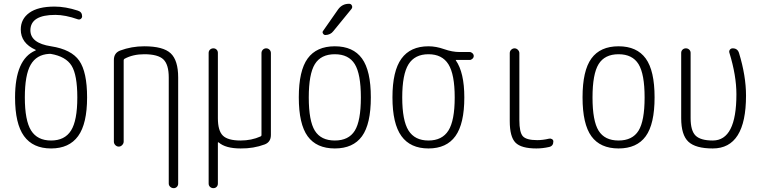

<svg xmlns="http://www.w3.org/2000/svg" viewBox="-20 -775 4040 1015"><path d="M239.3 -490.2Q172.9 -486.3 142.1 -432.6Q111.3 -378.9 111.3 -259.8Q111.3 -137.7 144.5 -85Q177.7 -32.2 250 -32.2Q322.3 -32.2 355.5 -85Q388.7 -137.7 388.7 -259.8Q388.7 -378.9 358.4 -427.7Q328.1 -476.6 248 -490.2ZM59.6 -259.8Q59.6 -461.9 167 -507.8Q171.9 -509.8 168 -511.7Q89.8 -546.9 89.8 -619.1Q89.8 -674.8 135.3 -707.5Q180.7 -740.2 268.6 -740.2Q326.2 -740.2 391.6 -718.8Q414.1 -711.9 414.1 -688.5Q414.1 -680.7 407.2 -675.3Q400.4 -669.9 391.6 -672.9Q325.2 -696.3 272.5 -696.3Q141.6 -696.3 140.6 -615.2Q140.6 -546.9 250 -530.3Q357.4 -513.7 398.9 -454.1Q440.4 -394.5 440.4 -259.8Q440.4 -121.1 393.1 -55.7Q345.7 9.8 250 9.8Q154.3 9.8 106.9 -55.7Q59.6 -121.1 59.6 -259.8Z M582 -26.4V-458Q582 -495.1 615.2 -507.8Q675.8 -530.3 742.2 -530.3Q842.8 -530.3 882.3 -493.2Q921.9 -456.1 921.9 -365.2V195.3Q921.9 206.1 915 212.9Q908.2 219.7 898.4 219.7Q887.7 219.7 879.9 212.4Q872.1 205.1 872.1 195.3V-365.2Q872.1 -433.6 843.8 -460.9Q815.4 -488.3 742.2 -488.3Q682.6 -488.3 637.7 -463.9Q633.8 -460.9 633.8 -456.1V-26.4Q633.8 -16.6 626 -8.3Q618.2 0 607.9 0Q597.7 0 589.8 -7.8Q582 -15.6 582 -26.4Z M1083 195.3V-495.1Q1083 -505.9 1090.3 -512.7Q1097.7 -519.5 1107.9 -519.5Q1118.2 -519.5 1125 -512.7Q1131.8 -505.9 1131.8 -495.1V-150.4Q1131.8 -84 1158.2 -58.1Q1184.6 -32.2 1252 -32.2Q1309.6 -32.2 1357.4 -53.7Q1362.3 -55.7 1362.3 -60.5V-494.1Q1362.3 -504.9 1369.6 -512.2Q1377 -519.5 1387.2 -519.5Q1397.5 -519.5 1404.8 -512.2Q1412.1 -504.9 1412.1 -494.1V-61.5Q1412.1 -24.4 1379.9 -11.7Q1320.3 10.7 1252 9.8Q1171.9 9.8 1135.7 -22.5Q1133.8 -23.4 1131.8 -21.5V195.3Q1131.8 206.1 1125 212.9Q1118.2 219.7 1107.9 219.7Q1097.7 219.7 1090.3 212.9Q1083 206.1 1083 195.3Z M1855.5 -436Q1823.2 -488.3 1750 -488.3Q1676.8 -488.3 1644.5 -436Q1612.3 -383.8 1612.3 -259.8Q1612.3 -135.7 1644.5 -84Q1676.8 -32.2 1750 -32.2Q1823.2 -32.2 1855.5 -84Q1887.7 -135.7 1887.7 -259.8Q1887.7 -383.8 1855.5 -436ZM1893.6 -54.7Q1846.7 9.8 1750 9.8Q1653.3 9.8 1606.4 -54.7Q1559.6 -119.1 1559.6 -260.3Q1559.6 -401.4 1606.4 -465.8Q1653.3 -530.3 1750 -530.3Q1846.7 -530.3 1893.6 -465.8Q1940.4 -401.4 1940.4 -260.3Q1940.4 -119.1 1893.6 -54.7ZM1824.2 -754.9H1826.2Q1835.9 -754.9 1840.3 -745.6Q1844.7 -736.3 1837.9 -727.5L1742.2 -610.4Q1727.5 -590.8 1700.2 -589.8Q1692.4 -589.8 1687.5 -597.7Q1682.6 -605.5 1688.5 -612.3L1767.6 -725.6Q1789.1 -754.9 1824.2 -754.9Z M2350.6 -435.1Q2317.4 -488.3 2245.1 -488.3Q2172.9 -488.3 2139.6 -435.1Q2106.4 -381.8 2106.4 -259.8Q2106.4 -137.7 2139.6 -85Q2172.9 -32.2 2245.1 -32.2Q2317.4 -32.2 2350.6 -85Q2383.8 -137.7 2383.8 -259.8Q2383.8 -381.8 2350.6 -435.1ZM2245.1 -530.3Q2285.2 -530.3 2328.1 -515.1Q2371.1 -500 2409.2 -500H2462.9Q2470.7 -500 2477.5 -493.7Q2484.4 -487.3 2484.4 -479Q2484.4 -470.7 2477.5 -464.4Q2470.7 -458 2462.9 -458H2390.6H2389.6V-456.1Q2434.6 -391.6 2434.6 -259.8Q2434.6 -121.1 2387.7 -55.7Q2340.8 9.8 2245.1 9.8Q2149.4 9.8 2102.1 -55.7Q2054.7 -121.1 2054.7 -260.3Q2054.7 -399.4 2102.1 -464.8Q2149.4 -530.3 2245.1 -530.3Z M2815.4 9.8Q2735.4 9.8 2705.1 -21Q2674.8 -51.8 2674.8 -134.8V-494.1Q2674.8 -504.9 2682.6 -512.2Q2690.4 -519.5 2700.2 -519.5Q2710 -519.5 2717.8 -511.7Q2725.6 -503.9 2725.6 -494.1V-139.6Q2725.6 -75.2 2744.1 -54.7Q2762.7 -34.2 2820.3 -34.2Q2849.6 -34.2 2882.8 -42Q2890.6 -43.9 2897.9 -39.6Q2905.3 -35.2 2905.3 -27.3Q2905.3 -2.9 2882.8 2Q2848.6 9.8 2815.4 9.8Z M3355.5 -436Q3323.2 -488.3 3250 -488.3Q3176.8 -488.3 3144.5 -436Q3112.3 -383.8 3112.3 -259.8Q3112.3 -135.7 3144.5 -84Q3176.8 -32.2 3250 -32.2Q3323.2 -32.2 3355.5 -84Q3387.7 -135.7 3387.7 -259.8Q3387.7 -383.8 3355.5 -436ZM3393.6 -54.7Q3346.7 9.8 3250 9.8Q3153.3 9.8 3106.4 -54.7Q3059.6 -119.1 3059.6 -260.3Q3059.6 -401.4 3106.4 -465.8Q3153.3 -530.3 3250 -530.3Q3346.7 -530.3 3393.6 -465.8Q3440.4 -401.4 3440.4 -260.3Q3440.4 -119.1 3393.6 -54.7Z M3748 9.8Q3657.2 9.8 3619.1 -25.9Q3581.1 -61.5 3581.1 -150.4V-495.1Q3581.1 -505.9 3588.4 -512.7Q3595.7 -519.5 3606 -519.5Q3616.2 -519.5 3623.5 -512.7Q3630.9 -505.9 3630.9 -495.1V-150.4Q3630.9 -84 3657.2 -58.1Q3683.6 -32.2 3748 -32.2Q3873 -32.2 3873 -276.4Q3873 -376 3835.9 -496.1Q3833 -504.9 3838.4 -512.2Q3843.8 -519.5 3853.5 -519.5Q3878.9 -519.5 3886.7 -495.1Q3923.8 -374 3923.8 -269.5Q3923.8 9.8 3748 9.8Z"/></svg>

Font: Rounded-L Mgen+ 1mn light
Style: Regular
Weight: 200
Designer: [Source Han Sans]
Ryoko NISHIZUKA  (kana & ideographs); Paul D. Hunt (Latin, Greek & Cyrillic); Wenlong ZHANG  (bopomofo
Version: Version 1.059.20150602